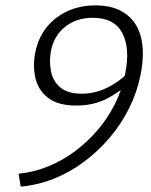

<svg xmlns="http://www.w3.org/2000/svg" viewBox="-20 -686 561 713"><path d="M264 -294Q195 -294 158 -323Q121 -352 111 -398.5Q101 -445 112 -496Q123 -547 153.5 -585Q184 -623 230.5 -644.5Q277 -666 335 -666Q404 -666 447 -634.5Q490 -603 504 -546Q518 -489 502 -408Q489 -343 459.5 -284Q430 -225 387.5 -175Q345 -125 293 -86Q241 -47 181.5 -23Q122 1 57 7L49 -41Q104 -46 157.5 -67.5Q211 -89 258 -124Q305 -159 343 -203.5Q381 -248 407.5 -301.5Q434 -355 445 -413Q464 -507 434 -563.5Q404 -620 324 -620Q264 -620 222 -586.5Q180 -553 169 -496Q162 -457 169.5 -420.5Q177 -384 204.5 -361Q232 -338 284 -338Q335 -338 383.5 -363Q432 -388 468 -430L478 -395Q435 -351 382.5 -322.5Q330 -294 264 -294Z"/></svg>

Font: Ysabeau Infant Light
Style: Italic
Weight: 300
Italic angle: -12°
Designer: Christian Thalmann (Catharsis Fonts)
Version: Version 2.001;gftools[0.9.30]; featfreeze: ss01,ss02,lnum